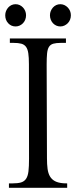

<svg xmlns="http://www.w3.org/2000/svg" viewBox="-20 -894 357 914"><path d="M317.4 -821.3Q317.4 -810.1 313.5 -800.3Q309.6 -790.5 302.5 -783.4Q295.4 -776.4 286.4 -772.2Q277.3 -768.1 267.1 -768.1Q256.8 -768.1 247.8 -772.2Q238.8 -776.4 232.2 -783.4Q225.6 -790.5 221.7 -800.3Q217.8 -810.1 217.8 -821.3Q217.8 -832 221.7 -841.6Q225.6 -851.1 232.2 -858.4Q238.8 -865.7 247.8 -869.9Q256.8 -874 267.1 -874Q277.3 -874 286.4 -869.9Q295.4 -865.7 302.5 -858.4Q309.6 -851.1 313.5 -841.6Q317.4 -832 317.4 -821.3ZM104 -821.3Q104 -810.1 100.1 -800.3Q96.2 -790.5 89.4 -783.4Q82.5 -776.4 73.5 -772.2Q64.5 -768.1 54.2 -768.1Q33.2 -768.1 19 -783.4Q4.9 -798.8 4.9 -821.3Q4.9 -832 8.8 -841.6Q12.7 -851.1 19.3 -858.4Q25.9 -865.7 34.9 -869.9Q43.9 -874 54.2 -874Q64.5 -874 73.5 -869.9Q82.5 -865.7 89.4 -858.4Q96.2 -851.1 100.1 -841.6Q104 -832 104 -821.3ZM26.9 -710.9H293.9V-689.9H270.5Q247.6 -689.9 233.9 -686Q220.2 -682.1 213.1 -670.9Q206.1 -659.7 204.1 -639.4Q202.1 -619.1 202.1 -586.4L203.6 -140.1Q203.6 -111.3 206.5 -89.8Q209.5 -68.4 218 -54Q226.6 -39.6 241.9 -31.5Q257.3 -23.4 282.7 -21.5L299.8 -21V0H22.5V-21H39.1Q64.9 -21 80.3 -25.6Q95.7 -30.3 104.2 -43Q112.8 -55.7 115.5 -78.6Q118.2 -101.6 118.2 -138.7L117.7 -588.4Q117.7 -620.6 114.7 -640.4Q111.8 -660.2 103.8 -671.1Q95.7 -682.1 81.3 -686Q66.9 -689.9 43.9 -689.9H26.9Z"/></svg>

Font: Varendra
Style: Regular
Weight: 400
Designer: Jacob Thomas
Foundry: Bangla Type Foundry
Version: Version 1.008